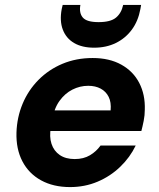

<svg xmlns="http://www.w3.org/2000/svg" viewBox="-20 -749 648 781"><path d="M265 12Q197 12 147 -15.5Q97 -43 71 -93Q45 -143 47 -210Q49 -272 72 -327Q95 -382 136.5 -424Q178 -466 234 -489.5Q290 -513 357 -513Q425 -513 473.5 -486Q522 -459 546.5 -411.5Q571 -364 569 -303Q569 -280 564.5 -257.5Q560 -235 555 -216H146L161 -300H430Q433 -333 422 -355Q411 -377 389.5 -388.5Q368 -400 339 -400Q305 -400 274.5 -384.5Q244 -369 222 -338.5Q200 -308 192 -260L187 -231Q180 -193 189.5 -164Q199 -135 223 -118.5Q247 -102 284 -102Q320 -102 346 -117.5Q372 -133 389 -157H532Q509 -109 469 -70.5Q429 -32 377 -10Q325 12 265 12ZM363 -555Q314 -555 281.5 -574Q249 -593 235.5 -628.5Q222 -664 231 -712L235 -729H307Q301 -696 317 -677.5Q333 -659 381 -659Q430 -659 452 -677.5Q474 -696 481 -729H554L551 -712Q542 -663 516 -628Q490 -593 451 -574Q412 -555 363 -555Z"/></svg>

Font: DM Sans 17pt ExtraBold
Style: Italic
Weight: 800
Italic angle: -10°
Version: Version 4.004;gftools[0.9.30]